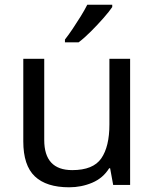

<svg xmlns="http://www.w3.org/2000/svg" viewBox="-20 -786 658 816"><path d="M533 -536V0H461L448 -71H444Q418 -29 372 -9.5Q326 10 274 10Q177 10 128 -36.5Q79 -83 79 -185V-536H168V-191Q168 -63 287 -63Q376 -63 410.5 -113Q445 -163 445 -257V-536ZM457 -756Q445 -738 420 -709.5Q395 -681 366.5 -652.5Q338 -624 314 -606H256V-618Q271 -637 288.5 -663Q306 -689 323 -716.5Q340 -744 351 -766H457Z"/></svg>

Font: Noto Sans Gunjala Gondi Semibold
Style: Regular
Weight: 600
Designer: Ek Type
Foundry: Ek Type
Version: Version 1.004; ttfautohint (v1.8.4.7-5d5b)